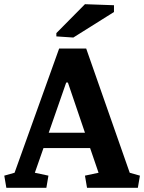

<svg xmlns="http://www.w3.org/2000/svg" viewBox="-33 -891 684 911"><path d="M-12.7 -57.6 36.1 -71.3 247.6 -660.6H376L582.5 -71.3L630.9 -57.6L621.1 0H379.9L370.1 -57.6L434.6 -71.3L394.5 -188.5H173.3L132.3 -71.3L196.8 -57.6L187 0H-2.9ZM198.2 -261.2H370.1L289.1 -499.5H281.2ZM234.4 -733.9 370.1 -871.1 507.8 -866.2V-834L314.9 -712.9L234.4 -718.3Z"/></svg>

Font: Noticia Text
Style: Bold
Weight: 700
Designer: JM Sole
Foundry: JM Sole
Version: Version 1.003